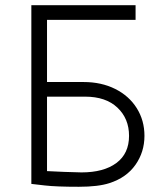

<svg xmlns="http://www.w3.org/2000/svg" viewBox="-20 -705 624 735"><path d="M533 -185Q533 -123 498.5 -74Q464 -25 399 -4Q356 10 282 10Q195 10 152 5L100 -1V-685H499V-629H160V-391H300Q368 -391 421 -364.5Q474 -338 503.5 -291Q533 -244 533 -185ZM474 -185Q474 -251 429.5 -293Q385 -335 306 -335H160V-50L225 -47L292 -45Q377 -45 425.5 -81Q474 -117 474 -185Z"/></svg>

Font: Bellota Text
Style: Regular
Weight: 400
Designer: Kemie Guaida
Foundry: Kemie Guaida
Version: Version 4.001